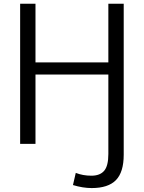

<svg xmlns="http://www.w3.org/2000/svg" viewBox="-20 -750 750 1001"><path d="M85 0V-730.5H165V-424.8H544.9V-730.5H625V56.6Q625 147.5 584.5 189Q543.9 230.5 458 230.5Q412.1 230.5 360.4 214.8L375 151.4Q412.1 166 456.5 166Q501 166 522.9 140.6Q544.9 115.2 544.9 52.7V-361.3H165V0Z"/></svg>

Font: GenEi M Gothic v2 Regular
Style: Regular
Weight: 400
Version: Version 2.0